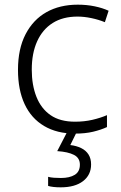

<svg xmlns="http://www.w3.org/2000/svg" viewBox="-20 -562 516 822"><path d="M301 10Q224 10 169 -22.5Q114 -55 85.5 -116Q57 -177 57 -263Q57 -353 89.5 -415.5Q122 -478 179 -510Q236 -542 313 -542Q351 -542 385 -535Q419 -528 445 -516L429 -467Q402 -478 371 -484.5Q340 -491 312 -491Q249 -491 205.5 -463.5Q162 -436 139 -385Q116 -334 116 -264Q116 -198 136 -147.5Q156 -97 196.5 -69Q237 -41 301 -41Q341 -41 375.5 -49Q410 -57 438 -69V-18Q412 -6 378.5 2Q345 10 301 10ZM370 142Q370 187 335.5 213.5Q301 240 240 240Q223 240 209.5 238.5Q196 237 186 234V195Q197 198 211 199Q225 200 241 200Q278 200 300 186.5Q322 173 322 143Q322 114 296.5 101Q271 88 225 85L269 0H310L281 59Q307 62 327.5 72Q348 82 359 99.5Q370 117 370 142Z"/></svg>

Font: Noto Sans Thai Light
Style: Regular
Weight: 300
Designer: Monotype Design Team
Foundry: Monotype Imaging Inc.
Version: Version 2.001